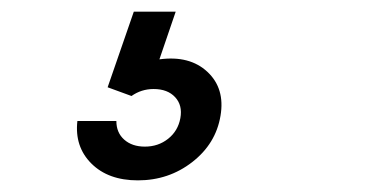

<svg xmlns="http://www.w3.org/2000/svg" viewBox="-20 -49 640 330"><path d="M180 159Q180 179 193.5 191Q207 203 229 203Q252 203 269 189.5Q286 176 290 154Q294 132 281 118Q268 104 244 104Q223 104 206 116L165 101L210 -29H282L254 53Q306 46 336.5 74.5Q367 103 359 150Q351 198 310.5 229.5Q270 261 217 261Q166 261 137 232Q108 203 113 159Z"/></svg>

Font: CommitMono
Style: Italic
Weight: 400
Monospace: yes
Designer: Eigil Nikolajsen
Foundry: Eigil Nikolajsen
Version: Version 1.143